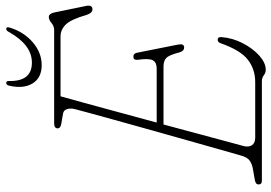

<svg xmlns="http://www.w3.org/2000/svg" viewBox="-154 -748 914 647"><g transform="rotate(-90 303.5 -425.0)"><path d="M352 0H18Q4.5 0 5 -11.5Q5 -21.5 21.5 -24L58 -30.5Q74.5 -33.5 85 -41Q95.5 -48.5 101 -66Q103.5 -74 112.5 -105.8Q121.5 -137.5 134.8 -184.5Q148 -231.5 163.5 -286.2Q179 -341 194.5 -396.5Q210 -452 223.5 -500.5Q237 -549 246.2 -583Q255.5 -617 258.5 -629Q262.5 -644 259 -656Q255.5 -668 244 -670L209.5 -676Q194 -678.5 194 -688Q194 -700 210.5 -700H525Q538.5 -700 549 -709Q559.5 -718 569 -718Q580.5 -718 584.5 -699.5L606.5 -592.5Q611 -571 595 -571Q583 -571 576.5 -590Q561 -644 543.5 -661.2Q526 -678.5 504 -678.5H302Q295.5 -655.5 281.5 -604.8Q267.5 -554 249.8 -488.2Q232 -422.5 213.5 -354.5H396Q416 -354.5 423.2 -367.2Q430.5 -380 425 -418.5Q423.5 -433 435 -433Q442 -433 444.8 -429.5Q447.5 -426 448.5 -422L476.5 -281.5Q480 -262 466.5 -262Q454 -262 449.5 -279.5Q441 -313 431 -322.2Q421 -331.5 403 -331.5H207Q189.5 -266.5 174 -208.8Q158.5 -151 148 -112Q137.5 -73 135 -64Q129.5 -44.5 137.2 -33.5Q145 -22.5 162 -22.5H350Q393.5 -22.5 425.5 -47.5Q457.5 -72.5 481 -139.5Q484.5 -149 492.5 -149Q502.5 -149 501.5 -136Q498.5 -98.5 480.8 -64.2Q463 -30 438.8 -8.5Q414.5 13 391.5 13Q381 13 372.8 6.5Q364.5 0 352 0ZM415.5 -775Q475.5 -775 519 -853Q523.5 -861.5 529 -861.5Q536.5 -861.5 534 -851.5Q520 -803.5 484.8 -772.8Q449.5 -742 407 -742Q364 -742 345.2 -773Q326.5 -804 338 -852.5Q340 -861.5 347 -861.5Q353.5 -861.5 353.5 -853Q351.5 -775 415.5 -775Z"/></g></svg>

Font: Fraunces 72pt S100 Thin
Style: Italic
Weight: 100
Italic angle: -16°
Version: Version 1.000; ttfautohint (v1.8.3)